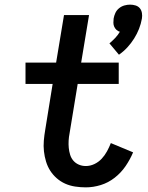

<svg xmlns="http://www.w3.org/2000/svg" viewBox="-20 -800 640 828"><path d="M493 -564 452 -613Q465 -624 476.5 -636Q488 -648 497 -663Q489 -665 482.5 -671Q476 -677 472.5 -685Q469 -693 469 -702Q469 -711 470 -720Q472 -732 477.5 -744Q483 -756 493.5 -764.5Q504 -773 516.5 -776.5Q529 -780 541 -780Q553 -780 564.5 -776.5Q576 -773 583 -764.5Q590 -756 592 -744Q594 -732 592 -720Q588 -697 579.5 -675.5Q571 -654 558.5 -634Q546 -614 529.5 -596Q513 -578 493 -564ZM350 8Q327 8 304 4.5Q281 1 261 -8Q241 -17 224.5 -31.5Q208 -46 196.5 -64Q185 -82 178.5 -103.5Q172 -125 169.5 -147.5Q167 -170 169 -193.5Q171 -217 175 -240L207 -438H90V-530H222L256 -735H364L330 -530H492V-438H315L280 -225Q277 -210 276 -194Q275 -178 276.5 -162.5Q278 -147 282.5 -132.5Q287 -118 296.5 -107Q306 -96 320 -90Q334 -84 350 -84Q369 -84 387 -92.5Q405 -101 418.5 -115.5Q432 -130 441.5 -147.5Q451 -165 458 -183L554 -143Q541 -112 521.5 -83.5Q502 -55 474.5 -33.5Q447 -12 414.5 -2Q382 8 350 8Z"/></svg>

Font: Iosevka Curly SmBdEx
Style: Italic
Weight: 600
Width: 7
Italic angle: -9°
Monospace: yes
Designer: Belleve Invis
Foundry: Belleve Invis
Version: Version 11.1.0; ttfautohint (v1.8.3)